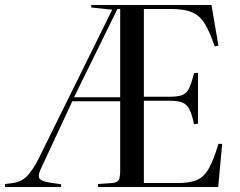

<svg xmlns="http://www.w3.org/2000/svg" viewBox="-20 -750 961 770"><path d="M0 0V-12L26 -15Q68 -20 91.5 -47Q115 -74 133 -110L430 -711L346 -720V-730H828L856 -567L841 -564Q821 -623 801 -655.5Q781 -688 749.5 -701Q718 -714 665 -714H557V-362H660Q693 -362 710.5 -368.5Q728 -375 738 -395.5Q748 -416 758 -456L774 -458V-254L758 -252Q750 -291 740 -311Q730 -331 712 -338.5Q694 -346 660 -346H557V-16H694Q743 -16 771.5 -29Q800 -42 818.5 -76Q837 -110 856 -173H871L855 0H373V-12L431 -16Q450 -18 456 -28.5Q462 -39 462 -67V-344H270L143 -71Q131 -45 138.5 -34Q146 -23 178 -18L225 -11V0ZM277 -360H462V-714H451Z"/></svg>

Font: Display Regular
Style: Regular
Weight: 400
Designer: Latin by Veronika Burian and Jose Scaglione. Greek by Irene Vlachou. Cyrillic by Vera Evstafieva.
Foundry: TypeTogether
Version: Version 3.002